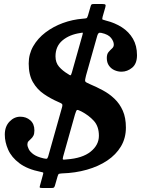

<svg xmlns="http://www.w3.org/2000/svg" viewBox="-20 -855 728 960"><path d="M514 -565Q514 -542 524.8 -526.8Q535.5 -511.5 552.5 -504Q569.5 -496.5 587.5 -496.5Q616.5 -496.5 640.8 -516.5Q665 -536.5 665 -579Q665 -626.5 644.8 -661.2Q624.5 -696 589.5 -718.5Q554.5 -741 510 -752Q497.5 -755.5 493.5 -757Q489.5 -758.5 493 -771L506.5 -818Q509.5 -828 507 -831.5Q504.5 -835 491 -835H450.5Q441 -835 438 -833Q435 -831 433 -823L420 -778Q416.5 -766 412.5 -764.2Q408.5 -762.5 394 -761.5Q342.5 -757.5 294.2 -739.8Q246 -722 207.5 -692.8Q169 -663.5 146.2 -624Q123.5 -584.5 123.5 -537.5Q123.5 -481 144.5 -444.5Q165.5 -408 199.5 -384.8Q233.5 -361.5 273 -344.5Q285 -339.5 289.5 -335.8Q294 -332 290 -318L221 -73Q217.5 -61.5 212.8 -61.2Q208 -61 196.5 -63.5Q165 -71 147.8 -83.2Q130.5 -95.5 123.8 -109Q117 -122.5 117 -133Q117 -142.5 122.2 -148.5Q127.5 -154.5 134.8 -160.8Q142 -167 147 -176.5Q152 -186 152 -203Q152 -235.5 131.5 -253.5Q111 -271.5 81.5 -271.5Q51 -271.5 27.5 -247Q4 -222.5 4 -182Q4 -144.5 20.8 -106.5Q37.5 -68.5 77 -38.8Q116.5 -9 184 4.5Q194.5 6.5 196 8Q197.5 9.5 194.5 19.5L180.5 70.5Q177.5 80 178.8 82.5Q180 85 192.5 85H235Q245.5 85 248.8 83.2Q252 81.5 254.5 73.5L268 26.5Q271 16 274.2 14.5Q277.5 13 290 12Q356.5 10 414.5 -6.5Q472.5 -23 516.2 -52.2Q560 -81.5 584.8 -123Q609.5 -164.5 609.5 -217Q609.5 -266.5 594 -301.5Q578.5 -336.5 552.5 -361.2Q526.5 -386 494.5 -403.2Q462.5 -420.5 429 -434.5Q408 -443 406 -448.8Q404 -454.5 410 -477L466.5 -677Q469.5 -686.5 473.5 -689.5Q477.5 -692.5 487 -690.5Q521.5 -683 535.2 -665.5Q549 -648 549 -632Q549 -620.5 540.2 -612.8Q531.5 -605 522.8 -594.8Q514 -584.5 514 -565ZM257.5 -573.5Q257.5 -623.5 292.2 -652.8Q327 -682 381.5 -690Q393.5 -693 394 -690.5Q394.5 -688 391.5 -677.5L339.5 -493Q335.5 -479 332.5 -478.5Q329.5 -478 320 -485Q293 -501 275.2 -521.5Q257.5 -542 257.5 -573.5ZM474.5 -176Q474.5 -130 433.2 -96.8Q392 -63.5 313.5 -58Q299 -56 295.5 -57.2Q292 -58.5 295.5 -71.5L355 -283Q361 -303 365 -305Q369 -307 386.5 -298Q424 -278.5 449.2 -250.8Q474.5 -223 474.5 -176Z"/></svg>

Font: Besley SemiBold
Style: Italic
Weight: 600
Italic angle: -13°
Designer: Owen Earl
Foundry: indestructible type*
Version: Version 2.001